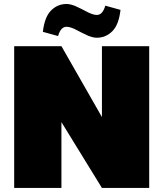

<svg xmlns="http://www.w3.org/2000/svg" viewBox="-20 -928 807 948"><path d="M308.3 -908.3Q319.2 -908.3 330.4 -905.4Q341.7 -902.5 348.8 -899.6Q355.8 -896.7 367.5 -890.8Q379.2 -885 383.3 -883.3Q385.8 -882.5 403.3 -872.9Q420.8 -863.3 434.2 -858.8Q447.5 -854.2 458.3 -854.2Q486.7 -854.2 500 -900L575 -879.2Q566.7 -805.8 534.6 -773.8Q502.5 -741.7 458.3 -741.7Q447.5 -741.7 436.2 -744.6Q425 -747.5 417.9 -750.4Q410.8 -753.3 399.2 -759.2Q387.5 -765 383.3 -766.7Q380.8 -767.5 363.3 -777.1Q345.8 -786.7 332.5 -791.2Q319.2 -795.8 308.3 -795.8Q280 -795.8 266.7 -750L191.7 -770.8Q200 -844.2 232.1 -876.2Q264.2 -908.3 308.3 -908.3ZM50 0V-700H283.3L483.3 -350V-700H716.7V0H483.3L283.3 -325V0Z"/></svg>

Font: BoonTook
Style: Regular
Weight: 400
Designer: Sungsit Sawaiwan
Foundry: FontUni
Version: Version 3.0